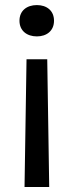

<svg xmlns="http://www.w3.org/2000/svg" viewBox="-20 -546 290 760"><path d="M126 -401.9C165 -401.9 193.8 -424.3 193.8 -463.9C193.8 -503.9 165 -525.9 126 -525.9C86.4 -525.9 57.1 -503.9 57.1 -463.9C57.1 -424.3 86.4 -401.9 126 -401.9ZM77.1 194.3H174.8L167 -311.5H85Z"/></svg>

Font: Inder
Style: Regular
Weight: 400
Designer: Irina Smirnova
Foundry: Irina Smirnova
Version: Version 1.001